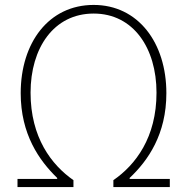

<svg xmlns="http://www.w3.org/2000/svg" viewBox="-20 -759 759 779"><path d="M51 0H278V-28C189 -90 104 -201 104 -383C104 -564 198 -704 360 -704C521 -704 615 -564 615 -383C615 -201 530 -90 440 -28V0H669V-33H506V-37C581 -108 655 -214 655 -381C655 -586 540 -739 360 -739C178 -739 64 -586 64 -381C64 -214 139 -108 212 -37V-33H51Z"/></svg>

Font: Source Han Sans JP ExtraLight
Style: Regular
Weight: 250
Designer: Ryoko NISHIZUKA 西塚涼子 (kana, bopomofo & ideographs); Paul D. Hunt (Latin, Greek & Cyrillic); Sandoll Communications 산돌커뮤니
Foundry: Adobe
Version: Version 2.001;hotconv 1.0.107;makeotfexe 2.5.65593